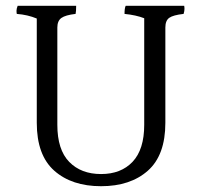

<svg xmlns="http://www.w3.org/2000/svg" viewBox="-20 -680 693 663"><path d="M616 -660Q617 -656 617 -649Q617 -642 614 -632Q578 -628 564.5 -618.5Q551 -609 551 -585V-256Q551 -144 490.5 -90.5Q430 -37 329 -37Q228 -37 167.5 -90.5Q107 -144 107 -256V-616Q76 -629 38 -632Q37 -636 37 -643Q37 -650 41 -660H243Q243 -640 241 -632Q206 -628 192 -618Q178 -608 178 -585V-249Q178 -163 219 -121Q260 -79 329 -79Q398 -79 438 -121.5Q478 -164 478 -249V-617Q450 -628 410 -632Q410 -652 414 -660Z"/></svg>

Font: Halant
Style: Regular
Weight: 400
Designer: Hitesh Malaviya (Devanagari), Satya Rajpurohit (Latin)
Foundry: Indian Type Foundry
Version: Version 1.100;PS 1.0;hotconv 1.0.78;makeotf.lib2.5.61930; tt